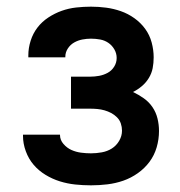

<svg xmlns="http://www.w3.org/2000/svg" viewBox="-20 -548 540 576"><path d="M253 8Q229 8 205.5 5.5Q182 3 159.5 -4Q137 -11 116.5 -23.5Q96 -36 81 -53.5Q66 -71 57.5 -94Q49 -117 49 -140V-144H160V-143Q160 -128 170.5 -116Q181 -104 194.5 -98Q208 -92 223 -90Q238 -88 253 -88Q269 -88 285.5 -91Q302 -94 315.5 -102.5Q329 -111 337.5 -125.5Q346 -140 346 -156Q346 -167 342.5 -177.5Q339 -188 331 -196Q323 -204 313.5 -209Q304 -214 293.5 -217Q283 -220 272 -221Q261 -222 250 -222H193V-318H250Q264 -318 277.5 -320.5Q291 -323 303 -329.5Q315 -336 322.5 -348Q330 -360 330 -374Q330 -388 323 -400Q316 -412 305 -419.5Q294 -427 280.5 -429.5Q267 -432 253 -432Q240 -432 227 -429.5Q214 -427 202.5 -420.5Q191 -414 183.5 -402.5Q176 -391 176 -378V-376H65V-382Q65 -404 72 -426Q79 -448 92.5 -465.5Q106 -483 125 -495.5Q144 -508 165 -515.5Q186 -523 208.5 -525.5Q231 -528 253 -528Q276 -528 298.5 -525Q321 -522 342.5 -514.5Q364 -507 383 -493.5Q402 -480 415.5 -461.5Q429 -443 435 -420.5Q441 -398 441 -376Q441 -359 438 -343.5Q435 -328 426.5 -314Q418 -300 405.5 -289.5Q393 -279 379 -272Q396 -264 411.5 -253Q427 -242 437.5 -226.5Q448 -211 452.5 -192.5Q457 -174 457 -155Q457 -130 450 -106Q443 -82 428.5 -62.5Q414 -43 393.5 -28.5Q373 -14 350 -6Q327 2 302.5 5Q278 8 253 8Z"/></svg>

Font: Iosevka Fixed
Style: Bold
Weight: 700
Monospace: yes
Designer: Belleve Invis
Foundry: Belleve Invis
Version: Version 32.3.0